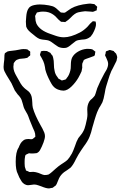

<svg xmlns="http://www.w3.org/2000/svg" viewBox="-28 -810 679 1076"><path d="M234 -524Q238 -523 244 -519L254 -514Q254 -514 260 -505Q261 -503 263.5 -501Q266 -499 267 -496Q268 -494 268.5 -491Q269 -488 270 -486Q274 -470 274 -450Q274 -437 275 -430L278 -413Q281 -394 294 -378Q300 -369 300 -369L310 -364Q311 -363 314.5 -361Q318 -359 319 -359Q321 -359 330 -362Q332 -363 335.5 -363.5Q339 -364 340 -365Q342 -366 347 -374Q359 -387 366 -414Q369 -424 369 -445Q369 -472 376 -487Q386 -507 409 -520.5Q432 -534 457 -536H468Q483 -536 490 -533Q494 -530 497.5 -527.5Q501 -525 503 -523L507 -520Q507 -518 505 -514Q505 -504 502 -499Q501 -497 497.5 -495.5Q494 -494 493 -494Q486 -491 475.5 -487.5Q465 -484 457 -481Q455 -480 449.5 -478Q444 -476 442 -474Q440 -472 440 -469Q439 -466 436.5 -461.5Q434 -457 433 -453Q432 -446 432.5 -440.5Q433 -435 433 -431Q430 -414 429 -410Q426 -402 420 -391Q414 -380 411 -374Q396 -348 373 -325.5Q350 -303 329 -302Q313 -302 297.5 -308Q282 -314 272 -325Q266 -331 260.5 -340.5Q255 -350 253 -354Q233 -392 226 -420Q225 -426 224 -434Q223 -442 220 -452Q216 -467 205 -486Q204 -488 200.5 -493.5Q197 -499 196 -502Q196 -505 197.5 -509.5Q199 -514 200 -516Q200 -520 201 -522Q202 -523 208 -524Q214 -525 217 -525Q229 -525 234 -524ZM609 -437Q607 -432 603.5 -426Q600 -420 596 -412Q586 -389 578 -361.5Q570 -334 567 -326Q563 -314 559 -288Q553 -254 546 -237Q545 -234 535 -217Q527 -205 524 -198Q516 -182 509.5 -162Q503 -142 501 -135Q498 -125 495.5 -115.5Q493 -106 490 -97Q483 -66 474 -44Q469 -31 460.5 -17Q452 -3 442 10L425 35Q412 54 398 81Q382 115 367 130Q360 136 349 143Q338 150 331 155Q312 170 303 189Q300 194 295 208Q290 222 285 229Q283 231 279.5 233Q276 235 274 237Q272 238 271 239.5Q270 241 268 242L257 244Q255 244 252 245Q249 246 247 246Q231 246 205 235Q201 234 188 229Q175 224 163 224Q157 224 151 225.5Q145 227 139 227L130 228Q124 228 118 226Q108 223 99 214Q97 211 95 209Q93 207 92 205Q78 183 72 165Q60 144 60 96Q60 41 76 18Q77 15 82 4Q87 -7 94 -15Q104 -25 111 -28Q120 -31 133 -31Q136 -31 143 -30Q150 -29 154 -31Q157 -32 163 -38Q168 -41 170 -44V-46Q170 -62 165 -74L156 -94Q141 -129 138 -138Q129 -164 126 -169Q122 -177 115 -188.5Q108 -200 105 -209Q102 -218 99 -230.5Q96 -243 93 -250Q87 -265 71 -281Q63 -291 55 -303Q54 -304 36 -344Q30 -355 22 -367L8 -390Q-5 -412 -7 -423Q-8 -427 -8 -435Q-8 -443 -6.5 -455.5Q-5 -468 -4 -476Q-4 -492 -3 -501Q-2 -503 -2 -506Q-2 -509 -1 -511Q0 -513 6 -516Q14 -522 16 -522Q18 -523 21 -523Q24 -523 26 -524Q48 -526 59 -528Q68 -529 81 -532Q94 -535 103 -535Q119 -535 125 -533Q128 -532 130 -529.5Q132 -527 134 -526Q140 -523 141 -521Q142 -519 141.5 -515Q141 -511 141 -509Q141 -508 141.5 -504.5Q142 -501 141 -500Q141 -498 135 -495Q127 -487 125 -486Q122 -485 117.5 -484.5Q113 -484 111 -483Q104 -482 96 -481.5Q88 -481 81 -480L70 -476Q69 -476 67 -475Q65 -474 62 -472Q59 -470 57.5 -467.5Q56 -465 54 -463L49 -456Q48 -453 48 -445L47 -436Q47 -422 52 -409Q57 -396 63.5 -385Q70 -374 72 -370Q79 -356 88 -341.5Q97 -327 107 -318Q113 -312 123.5 -304.5Q134 -297 139 -290Q147 -279 149.5 -267Q152 -255 153 -235Q153 -220 156 -206Q167 -166 200 -107Q203 -102 209.5 -90Q216 -78 220 -67.5Q224 -57 224 -47Q224 -34 216 -12Q206 14 199 26Q192 42 178 48Q176 49 170 49Q153 51 145 50L136 49Q133 49 128.5 51.5Q124 54 121 55L116 58Q114 60 113 64.5Q112 69 112 71Q110 81 110 92Q110 103 110 107Q110 118 111 123Q112 129 116 139Q116 143 117 144Q118 146 122 147.5Q126 149 127 149L137 154H141L159 153Q175 155 180 157Q186 158 199.5 164Q213 170 221 171Q235 171 244 168Q246 167 248.5 165Q251 163 253 162Q259 158 283 136Q301 120 315 111Q319 108 331 100.5Q343 93 351 85Q360 76 375 50Q382 37 392 9Q400 -17 411 -36Q416 -43 424.5 -53Q433 -63 437 -71Q447 -88 452 -111Q462 -149 462 -168L461 -197Q461 -209 464 -221Q467 -232 473 -242Q479 -251 488 -257Q499 -268 503 -274Q504 -276 507 -284Q512 -302 517 -316Q531 -351 556 -397Q558 -401 561.5 -406.5Q565 -412 569 -419Q578 -437 578 -452Q578 -465 567 -487L561 -499Q561 -503 562 -506Q563 -509 564 -511Q564 -520 566 -522Q567 -523 571.5 -524.5Q576 -526 577 -526Q579 -527 582 -528.5Q585 -530 587 -530Q590 -530 591.5 -529Q593 -528 595 -528Q607 -525 609 -524L612 -520Q623 -509 623 -509Q629 -494 629 -489Q629 -485 625 -469ZM480 -605Q469 -596 460 -593Q453 -590 443.5 -589Q434 -588 431 -588Q407 -586 397 -580Q392 -577 375 -563Q355 -545 342 -542Q339 -541 336 -541.5Q333 -542 330 -541Q312 -541 298 -548Q295 -550 276 -563Q256 -579 244 -583Q239 -585 221 -587Q218 -587 211.5 -588Q205 -589 201 -590Q193 -591 182 -598Q174 -603 160 -615Q143 -628 133.5 -637.5Q124 -647 119 -660Q118 -663 118 -671Q117 -677 117 -689Q117 -699 119 -717Q121 -743 129 -758Q135 -767 135 -767Q145 -778 166 -782Q180 -785 195 -785Q219 -785 246 -780Q269 -776 279 -769Q286 -765 293.5 -757.5Q301 -750 305 -747Q311 -741 313 -740Q316 -739 319 -739.5Q322 -740 325 -739Q326 -739 329 -738.5Q332 -738 334 -739Q336 -739 339 -741Q342 -743 343 -744Q352 -750 359 -755Q366 -760 371 -763Q406 -783 465 -789L477 -790Q482 -790 492 -788Q498 -788 500 -787Q502 -787 508 -780Q509 -779 512.5 -776.5Q516 -774 516 -773Q518 -770 515 -764Q515 -754 514 -752Q513 -751 511 -751Q509 -751 508 -750Q498 -745 493 -744H490L479 -745Q471 -745 464 -746Q457 -747 449 -747Q429 -745 411 -741Q392 -737 367 -710Q353 -696 344 -691L337 -686L332 -687Q319 -687 314 -688Q310 -691 306.5 -694.5Q303 -698 299 -701Q295 -705 291 -709.5Q287 -714 282 -719Q264 -735 244 -741Q232 -745 214 -745Q200 -745 193 -743Q191 -742 186 -741.5Q181 -741 179 -740Q177 -738 176.5 -735.5Q176 -733 174 -731L169 -721V-718Q169 -712 170 -710Q170 -693 176 -678Q194 -640 254 -620Q260 -618 284 -609.5Q308 -601 330 -601Q368 -601 420 -628Q441 -639 462 -660Q466 -664 471.5 -671Q477 -678 482 -682Q490 -690 492 -691H494L503 -690Q504 -689 505.5 -689.5Q507 -690 508 -689Q509 -688 509 -683Q509 -678 510 -676Q511 -656 491 -620Q488 -617 485.5 -612.5Q483 -608 480 -605Z"/></svg>

Font: Rubik-Burned
Style: Regular
Weight: 400
Designer: NaN (generative design), Hubert & Fischer (Rubik source font outlines)
Foundry: NaN, Hubert & Fischer
Version: Version 1.000